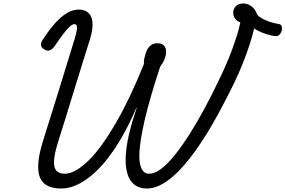

<svg xmlns="http://www.w3.org/2000/svg" viewBox="-20 -1066 1643 1105"><path d="M333 19Q235 19 209.5 -45.5Q184 -110 225 -247Q247 -316 270 -390.5Q293 -465 317 -541Q341 -617 363.5 -692Q386 -767 408 -837Q417 -866 421 -886Q425 -906 422 -916.5Q419 -927 408 -927Q397 -927 381 -912.5Q365 -898 344.5 -871Q324 -844 297 -804Q281 -781 266 -776Q251 -771 233 -783Q218 -792 216 -805.5Q214 -819 225 -836Q263 -895 298 -933.5Q333 -972 366.5 -991.5Q400 -1011 433 -1011Q470 -1011 490.5 -990.5Q511 -970 512.5 -931Q514 -892 497 -837Q478 -779 461.5 -725Q445 -671 429.5 -620.5Q414 -570 399 -522Q384 -474 370 -427.5Q356 -381 341.5 -336Q327 -291 313 -245Q294 -183 291 -143.5Q288 -104 303.5 -85Q319 -66 352 -66Q383 -66 418 -86Q453 -106 491 -143.5Q529 -181 568.5 -236Q608 -291 648.5 -361Q689 -431 729 -515.5Q769 -600 808 -697Q808 -708 809 -719.5Q810 -731 814 -742Q818 -763 827 -780Q836 -797 850.5 -807Q865 -817 886 -817Q913 -817 924.5 -803Q936 -789 936 -768Q936 -749 927 -726Q918 -703 902 -683Q873 -595 850.5 -518Q828 -441 813 -376.5Q798 -312 790 -259.5Q782 -207 782 -167Q782 -135 788.5 -112.5Q795 -90 807 -78Q819 -66 838 -66Q870 -66 907 -94Q944 -122 984.5 -172Q1025 -222 1067.5 -288.5Q1110 -355 1152.5 -433Q1195 -511 1235 -595Q1258 -642 1278.5 -688.5Q1299 -735 1315.5 -780Q1332 -825 1344.5 -865Q1357 -905 1363 -937Q1343 -944 1332.5 -959.5Q1322 -975 1322 -993Q1322 -1013 1336.5 -1029.5Q1351 -1046 1381 -1046Q1405 -1046 1427.5 -1029.5Q1450 -1013 1459 -984Q1466 -973 1486 -961Q1506 -949 1532 -940.5Q1558 -932 1583 -928Q1595 -927 1599.5 -918Q1604 -909 1603 -899Q1602 -884 1592 -870.5Q1582 -857 1568 -858Q1555 -859 1541 -862Q1527 -865 1513 -869.5Q1499 -874 1486 -879.5Q1473 -885 1462 -890.5Q1451 -896 1443 -903Q1433 -861 1417 -811Q1401 -761 1379 -705.5Q1357 -650 1329 -591Q1281 -493 1235.5 -409.5Q1190 -326 1145.5 -258Q1101 -190 1059 -138.5Q1017 -87 977 -52Q937 -17 899 1Q861 19 826 19Q782 19 754.5 -2.5Q727 -24 715 -61Q703 -98 703 -145Q703 -179 708.5 -218.5Q714 -258 723.5 -297.5Q733 -337 744.5 -375.5Q756 -414 767 -446H765Q727 -357 685.5 -284Q644 -211 600 -154.5Q556 -98 510.5 -59.5Q465 -21 420.5 -1Q376 19 333 19Z"/></svg>

Font: Playwrite CA
Style: Regular
Weight: 400
Designer: Veronika Burian, José Scaglione
Foundry: TypeTogether
Version: Version 1.002